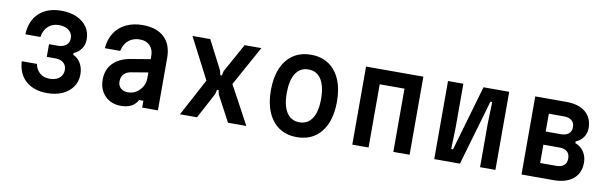

<svg xmlns="http://www.w3.org/2000/svg" viewBox="-44 -1034 4638 1465"><g transform="rotate(10 2275.0 -302.0)"><path d="M340 17Q238 17 176 -37Q114 -91 109 -189H226Q235 -144 265.5 -119Q296 -94 340 -94Q372 -94 395 -104.5Q418 -115 431 -134.5Q444 -154 444 -179Q444 -215 421 -235Q398 -255 357 -255H291V-353H357Q399 -353 423 -372.5Q447 -392 447 -426Q447 -451 434 -470Q421 -489 397 -499.5Q373 -510 341 -510Q292 -510 258.5 -480Q225 -450 217 -396H100Q105 -503 169 -562Q233 -621 341 -621Q410 -621 461 -598Q512 -575 540 -534Q568 -493 568 -439Q568 -398 546.5 -366.5Q525 -335 487 -319V-306Q525 -289 546 -252Q567 -215 567 -167Q567 -112 538.5 -71Q510 -30 459.5 -6.5Q409 17 340 17Z M1085 -377V-274L947 -251Q909 -245 889.5 -223.5Q870 -202 870 -167Q870 -134 891 -115Q912 -96 948 -96Q982 -96 1010.5 -113.5Q1039 -131 1057 -161Q1075 -191 1075 -227V-400Q1075 -450 1046.5 -479.5Q1018 -509 969 -509Q934 -509 906.5 -496Q879 -483 861 -458Q843 -433 835 -397H716Q721 -466 753.5 -516.5Q786 -567 842 -594Q898 -621 971 -621Q1079 -621 1138 -565.5Q1197 -510 1197 -407V0H1075V-53H1042Q1024 -19 992 -2Q960 15 911 15Q860 15 822 -7Q784 -29 762.5 -67.5Q741 -106 741 -157Q741 -236 788.5 -285.5Q836 -335 924 -350Z M1368 0 1522 -288 1358 -605H1496L1611 -382L1619 -347H1631L1639 -382L1762 -605H1892L1722 -297L1882 0H1740L1634 -199L1626 -233H1614L1606 -199L1500 0Z M2275 17Q2195 17 2138 -21Q2081 -59 2050 -130.5Q2019 -202 2019 -302Q2019 -402 2050 -473.5Q2081 -545 2138 -583Q2195 -621 2275 -621Q2355 -621 2412 -583Q2469 -545 2500 -473.5Q2531 -402 2531 -302Q2531 -202 2500 -130.5Q2469 -59 2412 -21Q2355 17 2275 17ZM2275 -98Q2339 -98 2373.5 -150.5Q2408 -203 2408 -302Q2408 -401 2373.5 -454Q2339 -507 2275 -507Q2211 -507 2176.5 -454Q2142 -401 2142 -302Q2142 -203 2176.5 -150.5Q2211 -98 2275 -98Z M2703 0V-605H3147V0H3021V-490H2829V0Z M3338 0V-605H3457V-267L3452 -98H3466L3613 -605H3812V0H3693V-338L3698 -506H3684L3537 0Z M4014 0V-605H4255Q4351 -605 4404 -560.5Q4457 -516 4457 -436Q4457 -397 4435.5 -366Q4414 -335 4377 -320V-307Q4419 -292 4443.5 -255.5Q4468 -219 4468 -171Q4468 -90 4413.5 -45Q4359 0 4262 0ZM4139 -111H4263Q4302 -111 4323 -129Q4344 -147 4344 -182Q4344 -217 4323 -235Q4302 -253 4263 -253H4139ZM4139 -355H4256Q4295 -355 4316.5 -373Q4338 -391 4338 -424Q4338 -457 4316.5 -475Q4295 -493 4256 -493H4139Z"/></g></svg>

Font: Martian Mono SemiCondensed Medium
Style: Regular
Weight: 500
Width: 4
Designer: Roman Shamin
Foundry: Evil Martians
Version: Version 1.000